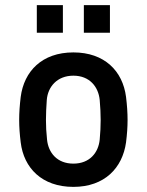

<svg xmlns="http://www.w3.org/2000/svg" viewBox="-20 -720 574 751"><path d="M267 11C389 11 459 -63 473 -163C477 -195 479 -223 479 -251C479 -279 477 -308 473 -341C460 -442 389 -515 267 -515C144 -515 74 -441 61 -341C57 -308 55 -279 55 -251C55 -223 57 -195 61 -163C73 -63 144 11 267 11ZM267 -80C203 -80 169 -123 164 -174C158 -229 159 -272 163 -329C167 -380 203 -424 267 -424C331 -424 365 -380 370 -329C375 -271 375 -229 370 -174C365 -123 331 -80 267 -80ZM308 -592H410V-700H308ZM124 -592H226V-700H124Z"/></svg>

Font: Finlandica Medium
Style: Regular
Weight: 500
Designer: Niklas Ekholm, Juho Hiilivirta, Jaakko Suomalainen
Foundry: Helsinki Type Studio
Version: Version 2.000;Glyphs 3.2 (3202)